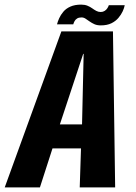

<svg xmlns="http://www.w3.org/2000/svg" viewBox="-54 -812 588 832"><path d="M-33.5 0H119L173.5 -169H297L291.5 0H445L435.5 -676H212ZM205.5 -273 306.5 -578.5H308.5L301.5 -273ZM383 -702Q410 -702 428.8 -711.2Q447.5 -720.5 459.2 -734.5Q471 -748.5 477.8 -763.2Q484.5 -778 486.5 -789.5H417.5Q416 -784 411.5 -776.8Q407 -769.5 399.5 -764.8Q392 -760 382.5 -760Q372 -760 363.2 -764.8Q354.5 -769.5 345.5 -776Q336.5 -782.5 325 -787.2Q313.5 -792 297.5 -792Q270.5 -792 251.2 -783.5Q232 -775 220.5 -761.2Q209 -747.5 202.5 -733Q196 -718.5 193 -706.5H263.5Q265 -712.5 268.8 -719.8Q272.5 -727 280 -731.8Q287.5 -736.5 299 -736.5Q308.5 -736.5 316.5 -731.2Q324.5 -726 334 -719.2Q343.5 -712.5 355 -707.2Q366.5 -702 383 -702Z"/></svg>

Font: Anybody Condensed
Style: Bold Italic
Weight: 700
Width: 3
Italic angle: -10°
Version: Version 1.113;gftools[0.9.25]